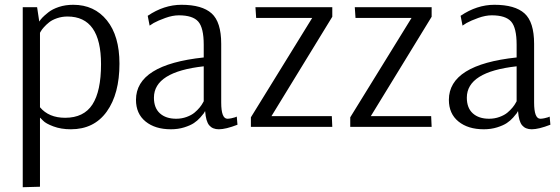

<svg xmlns="http://www.w3.org/2000/svg" viewBox="-20 -530 2340 802"><path d="M262 -461Q239 -461 218.5 -454Q198 -447 185.5 -437Q173 -427 164 -417Q155 -407 151 -400L147 -393V-82Q184 -38 252 -38Q330 -38 366 -93.5Q402 -149 402 -262Q402 -461 262 -461ZM75 252V-500H135L144 -440Q149 -448 157 -456.5Q165 -465 182 -478.5Q199 -492 226 -501Q253 -510 286 -510Q374 -510 426.5 -445Q479 -380 479 -264Q479 -138 426 -64Q373 10 276 10Q235 10 203 -2Q171 -14 160 -26L148 -38H147V250Z M831 -107V-253Q623 -230 623 -122Q623 -79 648 -56.5Q673 -34 716 -34Q739 -34 759.5 -41.5Q780 -49 792.5 -59.5Q805 -70 814 -81Q823 -92 827 -100ZM605 -423 597 -464Q665 -510 738 -510Q824 -510 864 -474Q904 -438 904 -347V-102Q904 -34 930 -34Q937 -34 946.5 -36Q956 -38 962 -40L969 -43L972 -9Q923 10 894 10Q868 10 854 -6.5Q840 -23 837 -65H836Q835 -62 831.5 -57Q828 -52 816.5 -39Q805 -26 790 -16Q775 -6 749.5 2Q724 10 694 10Q628 10 588 -22.5Q548 -55 548 -113Q548 -260 831 -290V-343Q831 -414 808 -440Q785 -466 727 -466Q701 -466 670.5 -455Q640 -444 622 -434Z M1368 -500V-460L1114 -45H1366L1368 0H1028V-40L1284 -455H1050L1047 -500Z M1783 -500V-460L1529 -45H1781L1783 0H1443V-40L1699 -455H1465L1462 -500Z M2138 -107V-253Q1930 -230 1930 -122Q1930 -79 1955 -56.5Q1980 -34 2023 -34Q2046 -34 2066.5 -41.5Q2087 -49 2099.5 -59.5Q2112 -70 2121 -81Q2130 -92 2134 -100ZM1912 -423 1904 -464Q1972 -510 2045 -510Q2131 -510 2171 -474Q2211 -438 2211 -347V-102Q2211 -34 2237 -34Q2244 -34 2253.5 -36Q2263 -38 2269 -40L2276 -43L2279 -9Q2230 10 2201 10Q2175 10 2161 -6.5Q2147 -23 2144 -65H2143Q2142 -62 2138.5 -57Q2135 -52 2123.5 -39Q2112 -26 2097 -16Q2082 -6 2056.5 2Q2031 10 2001 10Q1935 10 1895 -22.5Q1855 -55 1855 -113Q1855 -260 2138 -290V-343Q2138 -414 2115 -440Q2092 -466 2034 -466Q2008 -466 1977.5 -455Q1947 -444 1929 -434Z"/></svg>

Font: Arsenal
Style: Regular
Weight: 400
Designer: Andrij Shevchenko
Foundry: Stairsfor.com
Version: Version 1.000